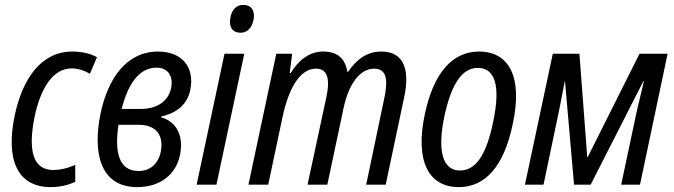

<svg xmlns="http://www.w3.org/2000/svg" viewBox="-20 -756 2761 786"><path d="M188 10C221 10 258 3 288 -12V-81C254 -66 223 -60 198 -60C116 -60 93 -138 122 -280C146 -391 194 -476 274 -476C301 -476 328 -466 348 -454L377 -522C347 -538 312 -545 276 -545C147 -545 72 -431 41 -287C2 -105 49 10 188 10Z M542 10C638 10 702 -44 717 -123C733 -200 702 -259 639 -276L640 -279C706 -294 747 -330 759 -388C778 -482 724 -545 627 -545C499 -545 421 -436 391 -288C361 -141 384 10 542 10ZM621 -479C668 -479 691 -444 680 -393C668 -341 623 -310 555 -310H478C509 -432 561 -479 621 -479ZM547 -56C471 -56 447 -125 465 -245H549C617 -245 650 -204 639 -139C629 -85 595 -56 547 -56Z M965 -622C992 -622 1011 -641 1018 -675C1025 -713 1009 -736 976 -736C948 -736 929 -717 923 -683C916 -645 932 -622 965 -622ZM785 0H866L980 -536H899Z M997 0H1078L1136 -274C1161 -393 1207 -475 1274 -475C1332 -475 1327 -410 1316 -358L1239 0H1320L1387 -316C1407 -408 1451 -475 1512 -475C1570 -475 1566 -414 1553 -353L1479 0H1559L1635 -360C1656 -459 1641 -545 1541 -545C1481 -545 1438 -511 1405 -462H1402C1393 -517 1361 -545 1303 -545C1245 -545 1201 -508 1170 -457H1166L1176 -536H1111Z M1858 10C1967 10 2043 -75 2079 -248C2120 -437 2067 -545 1941 -545C1832 -545 1755 -458 1719 -288C1679 -100 1732 10 1858 10ZM1863 -58C1793 -58 1769 -136 1799 -279C1828 -415 1873 -478 1936 -478C2007 -478 2030 -404 1999 -258C1971 -120 1927 -58 1863 -58Z M2129 0H2205L2269 -305C2277 -346 2285 -387 2292 -423H2293L2330 0H2398L2614 -424H2616C2606 -383 2596 -340 2586 -297L2523 0H2600L2713 -536H2598L2386 -113H2384L2352 -536H2243Z"/></svg>

Font: Noto Sans Condensed
Style: Italic
Weight: 400
Width: 3
Italic angle: -12°
Designer: Monotype Design Team
Foundry: Monotype Imaging Inc.
Version: Version 2.013